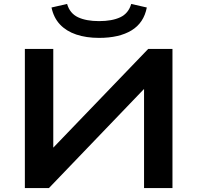

<svg xmlns="http://www.w3.org/2000/svg" viewBox="-20 -953 1000 973"><path d="M106 0V-705H250V-184H230L731 -705H854V0H710V-522H729L228 0ZM482 -761Q417 -761 366.5 -778Q316 -795 284 -829Q252 -863 241 -915L320 -933Q334 -885 375.5 -865.5Q417 -846 482 -846Q548 -846 589.5 -865.5Q631 -885 645 -933L724 -915Q709 -837 646.5 -799Q584 -761 482 -761Z"/></svg>

Font: Nunito Sans 10pt Expanded
Style: Bold
Weight: 700
Width: 7
Designer: Vernon Adams
Foundry: Vernon Adams
Version: Version 3.101;gftools[0.9.27]